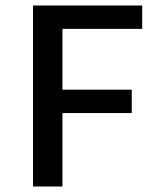

<svg xmlns="http://www.w3.org/2000/svg" viewBox="-20 -678 581 698"><path d="M100 0V-658H497V-573H207V0ZM134 -267V-352H459V-267Z"/></svg>

Font: Ysabeau SC SemiBold
Style: Regular
Weight: 600
Designer: Christian Thalmann (Catharsis Fonts)
Version: Version 2.001;gftools[0.9.30]; featfreeze: smcp